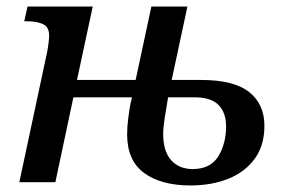

<svg xmlns="http://www.w3.org/2000/svg" viewBox="-20 -556 874 586"><path d="M39 0 124 -398Q127 -414 128.5 -427.5Q130 -441 130 -447Q130 -474 111 -482.5Q92 -491 64 -491H54L64 -536H263L215 -312H394L442 -536H552L504 -312H593Q694 -312 740.5 -275Q787 -238 787 -172Q787 -112 757.5 -71.5Q728 -31 677 -10.5Q626 10 561 10Q472 10 420 -28Q368 -66 368 -146Q368 -168 371.5 -196Q375 -224 379 -243L383 -259H204L149 0ZM568 -40Q622 -40 646 -78.5Q670 -117 670 -171Q670 -212 647 -235.5Q624 -259 574 -259H493Q487 -225 482.5 -195Q478 -165 478 -148Q478 -94 502.5 -67Q527 -40 568 -40Z"/></svg>

Font: Noto Serif Medium
Style: Italic
Weight: 500
Italic angle: -12°
Designer: Monotype Design Team
Foundry: Monotype Imaging Inc.
Version: Version 2.014; ttfautohint (v1.8.4.7-5d5b)